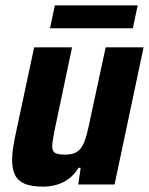

<svg xmlns="http://www.w3.org/2000/svg" viewBox="-20 -686 554 714"><path d="M141 8Q96 8 71 -3Q46 -14 35.5 -36Q25 -58 25 -92Q25 -112 29 -138.5Q33 -165 40 -196L107 -510H248L190 -235Q183 -203 179 -180Q175 -157 174 -145Q174 -130 179 -123Q184 -116 195 -113.5Q206 -111 222 -111Q246 -111 261 -118.5Q276 -126 285.5 -142Q295 -158 302.5 -186Q310 -214 318 -255L373 -510H514L406 0H271L280 -62H272Q257 -37 236 -21.5Q215 -6 191 1Q167 8 141 8ZM166 -581 184 -666H492L474 -581Z"/></svg>

Font: Saira SemiCondensed
Style: Bold Italic
Weight: 700
Width: 4
Italic angle: -12°
Designer: Hector Gatti with collaboration of the Omnibus-Type team
Foundry: Omnibus-Type
Version: Version 1.101